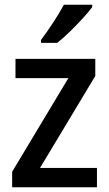

<svg xmlns="http://www.w3.org/2000/svg" viewBox="-20 -786 458 806"><path d="M387 0H31V-65L267 -458H45V-539H380V-467L148 -81H387ZM367 -756Q353 -737 327 -708.5Q301 -680 272 -652Q243 -624 220 -606H152V-618Q176 -650 203 -691Q230 -732 248 -766H367Z"/></svg>

Font: Noto Sans Malayalam SemiCondensed Medium
Style: Regular
Weight: 500
Width: 4
Designer: Jelle Bosma - Monotype Design Team
Foundry: Monotype Imaging Inc.
Version: Version 2.104; ttfautohint (v1.8.4.7-5d5b)